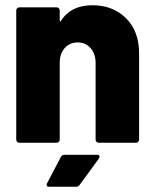

<svg xmlns="http://www.w3.org/2000/svg" viewBox="-20 -545 590 733"><path d="M333 -525Q411 -525 461 -475.5Q511 -426 511 -341V-12Q511 -7 507.5 -3.5Q504 0 499 0H357Q352 0 348.5 -3.5Q345 -7 345 -12V-305Q345 -339 326 -361Q307 -383 277 -383Q246 -383 227 -361.5Q208 -340 208 -305V-12Q208 -7 204.5 -3.5Q201 0 196 0H54Q49 0 45.5 -3.5Q42 -7 42 -12V-505Q42 -510 45.5 -513.5Q49 -517 54 -517H196Q201 -517 204.5 -513.5Q208 -510 208 -505V-468Q208 -464 209 -463.5Q210 -463 210 -463Q211 -463 213 -466Q251 -525 333 -525ZM168 168Q161 168 159.5 165Q158 162 158 160Q158 158 160 154L212 55Q216 46 227 46H350Q360 46 360 53Q360 56 357 61L284 161Q279 168 270 168Z"/></svg>

Font: LinhAnh ExtBd
Style: Regular
Weight: 800
Designer: Jeremy Tribby
Foundry: Tribby Type
Version: Version 1.408